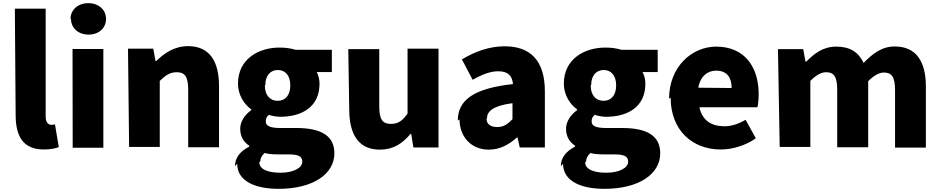

<svg xmlns="http://www.w3.org/2000/svg" viewBox="-20 -880 5958 1215"><path d="M79 -153C79 -22 123 66 257 66C299 66 332 59 352 51L328 -93C317 -90 312 -90 305 -90C289 -90 269 -102 269 -142V-825H74Z M429 -762C429 -703 475 -661 541 -661C605 -661 651 -702 651 -760C651 -819 604 -860 539 -860C473 -860 426 -818 426 -758ZM440 55H634V-570H439Z M797 50H991V-368C1029 -404 1055 -423 1099 -423C1148 -423 1171 -397 1171 -311V52H1366V-335C1366 -491 1307 -588 1170 -588C1085 -588 1021 -545 969 -494H964L950 -572H790Z M1481 156C1481 269 1599 315 1743 315C1960 315 2096 222 2096 90C2096 -23 2009 -70 1855 -70H1756C1688 -70 1662 -83 1662 -111C1662 -131 1667 -140 1681 -153C1708 -145 1733 -141 1753 -141C1891 -141 2002 -204 2002 -350C2002 -379 1994 -407 1984 -424H2080V-565H1850C1821 -574 1786 -579 1749 -579C1613 -579 1486 -504 1486 -351C1486 -278 1526 -219 1570 -188V-183C1529 -154 1500 -110 1500 -66C1500 -13 1524 20 1557 42V48C1498 78 1467 120 1467 172ZM1627 142C1627 122 1636 105 1655 88C1674 94 1698 97 1743 97H1802C1860 97 1893 105 1893 143C1893 183 1836 213 1755 213C1674 213 1621 191 1621 147ZM1659 -341C1659 -404 1693 -437 1738 -437C1784 -437 1817 -404 1817 -340C1817 -275 1784 -242 1737 -242C1691 -242 1656 -275 1656 -339Z M2190 -188C2190 -31 2248 67 2384 67C2469 67 2527 28 2578 -33H2582L2596 53H2755V-572H2559V-161C2526 -114 2498 -96 2454 -96C2404 -96 2380 -120 2380 -206V-569H2184Z M2888 -124C2888 -19 2958 67 3073 67C3142 67 3200 36 3251 -10H3255L3269 53H3428V-302C3428 -497 3336 -587 3174 -587C3076 -587 2986 -554 2903 -504L2971 -375C3033 -410 3084 -429 3133 -429C3196 -429 3222 -399 3226 -348C2981 -321 2877 -249 2877 -117ZM3062 -132C3062 -176 3101 -211 3223 -227V-126C3194 -95 3167 -76 3127 -76C3086 -76 3059 -93 3059 -129Z M3543 156C3543 269 3661 315 3805 315C4022 315 4158 222 4158 90C4158 -23 4071 -70 3917 -70H3818C3750 -70 3724 -83 3724 -111C3724 -131 3729 -140 3743 -153C3770 -145 3795 -141 3815 -141C3953 -141 4064 -204 4064 -350C4064 -379 4056 -407 4046 -424H4142V-565H3912C3883 -574 3848 -579 3811 -579C3675 -579 3548 -504 3548 -351C3548 -278 3588 -219 3632 -188V-183C3591 -154 3562 -110 3562 -66C3562 -13 3586 20 3619 42V48C3560 78 3529 120 3529 172ZM3689 142C3689 122 3698 105 3717 88C3736 94 3760 97 3805 97H3864C3922 97 3955 105 3955 143C3955 183 3898 213 3817 213C3736 213 3683 191 3683 147ZM3721 -341C3721 -404 3755 -437 3800 -437C3846 -437 3879 -404 3879 -340C3879 -275 3846 -242 3799 -242C3753 -242 3718 -275 3718 -339Z M4224 -262C4224 -55 4362 66 4541 66C4614 66 4699 41 4763 -5L4698 -122C4652 -95 4610 -81 4564 -81C4484 -81 4424 -116 4406 -201H4773C4777 -215 4781 -250 4781 -284C4781 -455 4693 -585 4512 -585C4360 -585 4214 -459 4214 -255ZM4399 -325C4412 -399 4459 -433 4512 -433C4583 -433 4610 -386 4610 -323Z M4914 50H5108V-368C5145 -406 5179 -423 5207 -423C5256 -423 5278 -397 5278 -311V52H5474V-366C5511 -404 5545 -421 5573 -421C5622 -421 5644 -395 5644 -309V54H5839V-333C5839 -489 5779 -586 5642 -586C5558 -586 5499 -537 5445 -482C5413 -549 5360 -585 5273 -585C5188 -585 5134 -542 5082 -490H5077L5063 -569H4903Z"/></svg>

Font: GenEiGothic-pro-Heavy
Style: Bold
Weight: 900
Designer: Ryoko NISHIZUKA (kana & ideographs); Paul D. Hunt (Latin, Greek & Cyrillic); Wenlong ZHANG (bopomofo); Sandoll Communica
Foundry: Adobe Systems Incorporated; o_tamon
Version: Version 1.000.140830